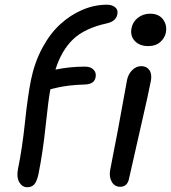

<svg xmlns="http://www.w3.org/2000/svg" viewBox="-20 -807 724 813"><path d="M95.2 -14.2Q73.7 -14.2 61.5 -35.6Q49.3 -57.1 56.2 -91.8Q74.2 -179.2 85.7 -288.6Q97.2 -397.9 110.8 -466.8Q126 -542 158.9 -603.5Q191.9 -665 235.4 -704.6Q278.8 -744.1 329.6 -765.6Q380.4 -787.1 433.1 -787.1Q453.1 -787.1 466.8 -776.9Q480.5 -766.6 477.1 -748Q472.2 -716.8 432.1 -708Q338.4 -687.5 289.3 -640.4Q240.2 -593.3 214.8 -512.2Q275.4 -524.9 339.8 -524.9Q363.8 -524.9 376.2 -512Q388.7 -499 384.8 -480Q379.9 -450.7 339.8 -449.2Q319.8 -448.7 301.3 -447.3Q282.7 -445.8 270.5 -444.3Q258.3 -442.9 244.6 -440.4Q231 -438 224.6 -436.5Q218.3 -435.1 207.3 -432.4Q196.3 -429.7 193.8 -429.2Q193.4 -428.2 192.9 -425.3Q192.4 -422.4 191.9 -420.9Q185.1 -385.3 173.3 -274.2Q161.6 -163.1 143.1 -70.8Q136.2 -38.6 125.2 -26.4Q114.3 -14.2 95.2 -14.2ZM607.9 -611.8Q570.8 -611.8 550.5 -633.8Q530.3 -655.8 537.1 -688Q542 -714.8 564.2 -731.9Q586.4 -749 615.2 -749Q652.8 -749 670.7 -724.4Q688.5 -699.7 682.1 -668Q677.7 -646 658.4 -628.9Q639.2 -611.8 607.9 -611.8ZM488.8 -16.1Q464.8 -16.1 452.9 -37.8Q440.9 -59.6 446.8 -88.9Q465.3 -182.1 478 -249.8Q490.7 -317.4 501.2 -376.7Q511.7 -436 518.1 -469.2Q523.4 -494.1 540.3 -510.5Q557.1 -526.9 578.1 -526.9Q600.6 -526.9 612.3 -510.5Q624 -494.1 619.1 -465.8Q611.3 -422.4 572 -252Q532.7 -81.5 526.9 -53.2Q520.5 -16.1 488.8 -16.1Z"/></svg>

Font: Shantell Sans Bouncy
Style: Italic
Weight: 400
Italic angle: -11.31°
Designer: Stephen Nixon, Anya Danilova, Shantell Martin
Foundry: Arrow Type
Version: Version 1.006;[9816181b4]